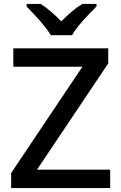

<svg xmlns="http://www.w3.org/2000/svg" viewBox="-20 -961 619 981"><path d="M543 0H37V-77L401 -620H48V-714H533V-637L169 -94H543ZM240 -781Q226 -804 204 -831Q182 -858 158 -883.5Q134 -909 116 -928V-941H188Q241 -906 293 -852Q320 -879 346.5 -901.5Q373 -924 400 -941H473V-928Q454 -909 429.5 -883.5Q405 -858 383 -831Q361 -804 348 -781Z"/></svg>

Font: Noto Sans Meetei Mayek Medium
Style: Regular
Weight: 500
Designer: Monotype Design Team and Neelakash Kshetrimayum
Foundry: Monotype Imaging Inc.
Version: Version 2.002; ttfautohint (v1.8.4.7-5d5b)